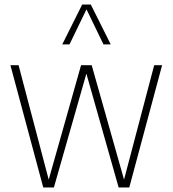

<svg xmlns="http://www.w3.org/2000/svg" viewBox="-20 -828 762 848"><path d="M171 0 26 -540H62L199 -20H191L338 -540H385L532 -20H524L661 -540H696L551 0H504L358 -515H365L218 0ZM255 -632 343 -808H381L469 -632H437L358 -795H366L287 -632Z"/></svg>

Font: Encode Sans Condensed Thin
Style: Regular
Weight: 100
Width: 3
Designer: Multiple Designers
Foundry: Impallari Type
Version: Version 3.002